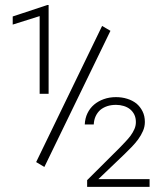

<svg xmlns="http://www.w3.org/2000/svg" viewBox="-20 -732 640 752"><path d="M170.4 -364.7V-712.4H165.5L29.8 -667.5V-635.7L135.3 -668.9V-364.7ZM565.9 0V-30.3H365.2L467.3 -127.9Q481.4 -141.6 495.6 -156.2Q509.8 -170.9 521 -186Q532.7 -202.1 540 -219Q547.4 -235.8 547.4 -254.4Q547.4 -277.8 538.3 -295.9Q529.3 -314 514.2 -326.7Q498.5 -338.9 478 -345.2Q457.5 -351.6 434.1 -351.6Q408.7 -351.6 386.7 -343.8Q364.7 -335.9 348.6 -322.3Q332 -308.1 322.5 -288.3Q313 -268.6 312 -244.6H347.2Q348.1 -262.7 354.7 -276.9Q361.3 -291 372.6 -301.3Q384.3 -311 399.9 -316.2Q415.5 -321.3 434.6 -321.3Q450.2 -321.3 464.6 -316.9Q479 -312.5 489.3 -304.2Q500 -295.4 506.1 -283Q512.2 -270.5 512.2 -253.9Q512.2 -239.3 506.3 -226.1Q500.5 -212.9 491.2 -200.2Q481.9 -188 470.7 -176.3Q459.5 -164.6 448.7 -153.3L321.3 -26.4V0ZM153.8 -78.1 412.6 -611.3 379.9 -630.4 121.6 -97.2Z"/></svg>

Font: Roboto Mono ExtraLight
Style: Regular
Weight: 250
Monospace: yes
Designer: Google
Version: Version 3.000